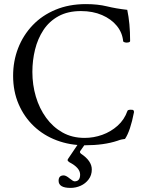

<svg xmlns="http://www.w3.org/2000/svg" viewBox="-20 -696 696 937"><path d="M394 13Q321 13 257 -11Q193 -35 145.5 -80Q98 -125 71 -187.5Q44 -250 44 -326Q44 -398 68.5 -461Q93 -524 139 -572.5Q185 -621 251 -648.5Q317 -676 399 -676Q457 -676 502 -665Q547 -654 601 -648Q608 -615 611.5 -577.5Q615 -540 615 -496Q615 -491 606.5 -489Q598 -487 590 -489Q582 -491 581 -495Q577 -537 550 -570Q523 -603 478 -622.5Q433 -642 375 -642Q311 -642 265.5 -617Q220 -592 192 -549.5Q164 -507 151 -454Q138 -401 138 -345Q138 -282 155 -224.5Q172 -167 205 -121.5Q238 -76 285 -49.5Q332 -23 393 -23Q437 -23 479 -38Q521 -53 554 -82.5Q587 -112 602 -155Q604 -160 616 -160.5Q628 -161 631 -158Q634 -155 634 -149Q616 -56 590 -18Q583 -17 574.5 -15.5Q566 -14 553 -9Q487 13 394 13ZM324 221Q266 221 266 186Q266 160 291 160Q302 160 320 175Q337 189 344 189Q371 189 371 156Q371 123 319 96Q310 90 310 86Q310 81 313 78L369 -5H404L373 39Q370 43 370 46Q370 49 375 54Q428 89 428 131Q428 159 412.5 179.5Q397 200 373.5 210.5Q350 221 324 221Z"/></svg>

Font: Junicode
Style: Regular
Weight: 400
Designer: Peter S. Baker
Version: Version 2.100; ttfautohint (v1.8.4)